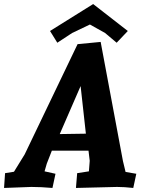

<svg xmlns="http://www.w3.org/2000/svg" viewBox="-51 -923 718 948"><path d="M622 -65 607 5Q562 0 527 0L324 5L330 -68L388 -77L392 -129L386 -179H205L180 -115L169 -77L223 -65L208 5Q151 0 104 0L-31 5L-26 -68L18 -75L71 -161L332 -705L446 -716L556 -128L569 -74ZM347 -498 244 -261 373 -263ZM409 -903 580 -770 525 -712 468 -760 393 -802 305 -760 232 -712 196 -770Z"/></svg>

Font: Andada SC
Style: Bold Italic
Weight: 700
Italic angle: -8.29999°
Designer: Carolina Giovagnoli
Foundry: Carolina Giovagnoli
Version: Version 1.003